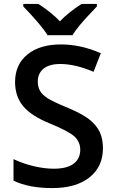

<svg xmlns="http://www.w3.org/2000/svg" viewBox="-20 -951 590 981"><path d="M286 -842Q244 -887 176 -931H99V-918Q191 -823 223 -771H350Q365 -795 389 -824Q408 -848 475 -918V-931H397Q331 -889 286 -842ZM489 -278Q471 -314 434 -342.5Q397 -371 320 -403Q256 -429 223 -449Q196 -467 184.5 -487Q173 -507 173 -534Q173 -576 202.5 -600Q232 -624 288 -624Q365 -624 458 -584L495 -679Q393 -724 291 -724Q183 -724 120 -672.5Q57 -621 57 -532Q57 -459 98 -409Q139 -359 235 -320Q330 -281 360 -254Q390 -226 390 -186Q390 -140 356 -114.5Q322 -89 255 -89Q207 -89 152 -102Q97 -115 49 -138V-28Q127 10 247 10Q368 10 437 -44.5Q506 -99 506 -194Q506 -241 489 -278Z"/></svg>

Font: OpenSansMMV
Style: Semibold
Weight: 600
Designer: Steve Matteson
Foundry: Ascender Corporation
Version: Version 6.000